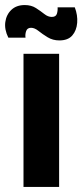

<svg xmlns="http://www.w3.org/2000/svg" viewBox="-38 -740 326 760"><path d="M55 0V-527H196V0ZM197 -580Q171 -580 150.5 -592.5Q130 -605 114.5 -617.5Q99 -630 85 -630Q70 -630 65.5 -617Q61 -604 63 -591H-5Q-21 -623 -17 -652.5Q-13 -682 7 -701Q27 -720 60 -720Q86 -720 104.5 -708Q123 -696 137.5 -684.5Q152 -673 167 -673Q183 -673 187 -685Q191 -697 190 -711H258Q270 -680 267.5 -649.5Q265 -619 248 -599.5Q231 -580 197 -580Z"/></svg>

Font: Bricolage Grotesque 24pt SemiCondensed
Style: Bold
Weight: 700
Width: 4
Designer: Mathieu Triay
Foundry: Atelier Triay
Version: Version 1.001;gftools[0.9.33.dev8+g029e19f]